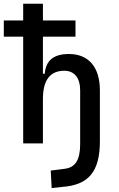

<svg xmlns="http://www.w3.org/2000/svg" viewBox="-20 -752 626 1007"><path d="M101.6 0H205.1V-232.4C205.1 -332 242.7 -380.9 317.4 -380.9C369.6 -380.9 400.4 -343.8 400.4 -278.3V3.9C400.4 88.4 374.5 128.4 314.5 133.8L246.1 142.6L251 234.4L304.7 228.5C443.8 218.8 503.9 149.9 503.9 -11.7V-278.3C503.9 -399.4 444.8 -468.8 341.8 -468.8C261.2 -468.8 220.2 -434.6 214.8 -365.2H205.1V-559.6H376V-644.5H205.1V-732.4H101.6V-644.5H0V-559.6H101.6Z"/></svg>

Font: Cascadia Code PL
Style: Regular
Weight: 400
Monospace: yes
Designer: Aaron Bell
Foundry: Saja Typeworks
Version: Version 2404.023